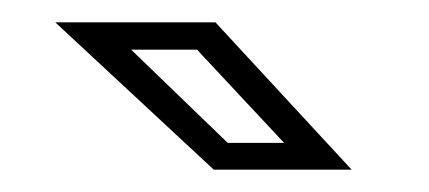

<svg xmlns="http://www.w3.org/2000/svg" viewBox="-20 -708 384 172"><path d="M295 -556H171.5L29.5 -688H173ZM234.5 -580 156.5 -663.5H97.5L184 -580Z"/></svg>

Font: Tourney Expanded
Style: Regular
Weight: 400
Width: 7
Designer: Tyler Finck
Foundry: Etcetera Type Co
Version: Version 1.010; ttfautohint (v1.8.3)